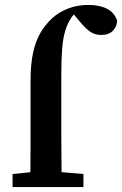

<svg xmlns="http://www.w3.org/2000/svg" viewBox="-20 -760 496 780"><path d="M31 0V-53L129 -63H204L319 -53V0ZM103 0Q103 -36 103.5 -72Q104 -108 104 -144Q104 -180 104 -215V-429Q104 -499 114.5 -546.5Q125 -594 144.5 -627Q164 -660 193 -687Q221 -712 258.5 -726Q296 -740 339 -740Q384 -740 414.5 -724.5Q445 -709 456 -676Q455 -652 438.5 -635Q422 -618 391 -618Q365 -618 346 -631.5Q327 -645 307 -669L272 -711L288 -707H287L299 -713Q290 -709 284 -704Q278 -699 272 -692Q255 -667 245.5 -636.5Q236 -606 232.5 -562Q229 -518 229 -452V-215Q229 -180 229.5 -144Q230 -108 230 -72Q230 -36 231 0Z"/></svg>

Font: Source Serif 4 SemiBold
Style: Regular
Weight: 600
Designer: Frank Grießhammer
Foundry: Adobe Systems Incorporated
Version: Version 4.004;hotconv 1.0.116;makeotfexe 2.5.65601